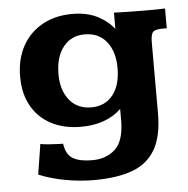

<svg xmlns="http://www.w3.org/2000/svg" viewBox="-49 -503 747 761"><g transform="rotate(-5 324.0 -122.0)"><path d="M295.9 209.5Q238.3 209.5 180.4 198.7Q122.6 188 76.2 168.5L95.2 48.3Q105 50.8 126.7 52.5Q148.4 54.2 166.7 54.7Q185.1 55.2 185.1 55.2Q191.4 99.6 218.8 115Q246.1 130.4 294.4 130.4Q350.6 130.4 386 97.9Q421.4 65.4 422.4 -13.7Q422.4 -14.6 422.4 -21.7Q422.4 -28.8 422.4 -37.8Q422.4 -46.9 422.4 -54.2Q422.4 -61.5 422.4 -62.5Q392.6 -33.7 351.8 -19.5Q311 -5.4 263.2 -5.4Q194.8 -5.4 144.3 -31.7Q93.8 -58.1 66.2 -107.2Q38.6 -156.2 38.6 -223.6Q38.6 -293.9 67.1 -345.7Q95.7 -397.5 147 -425.8Q198.2 -454.1 265.6 -454.1Q322.8 -454.1 363.8 -433.8Q404.8 -413.6 431.2 -379.9V-444.8Q460.9 -443.8 490.7 -443.1Q520.5 -442.4 551.8 -442.4Q577.6 -442.4 596.4 -442.6Q615.2 -442.9 634.3 -443.4V-364.7Q626.5 -364.7 622.1 -365Q617.7 -365.2 612.8 -364.7Q585.9 -364.3 578.1 -354Q570.3 -343.8 570.3 -313V-33.7Q570.3 59.6 539.1 112.5Q507.8 165.5 446.8 187.5Q385.7 209.5 295.9 209.5ZM309.1 -78.6Q364.3 -78.6 395.3 -117.7Q426.3 -156.7 426.3 -225.6Q426.3 -290 395 -329.6Q363.8 -369.1 307.6 -369.1Q253.9 -369.1 222.4 -329.1Q190.9 -289.1 190.9 -221.2Q190.9 -156.2 222.7 -117.4Q254.4 -78.6 309.1 -78.6Z"/></g></svg>

Font: Kameron
Style: Regular
Weight: 400
Designer: Vernon Adams
Foundry: Vernon Adams
Version: Version 1.100